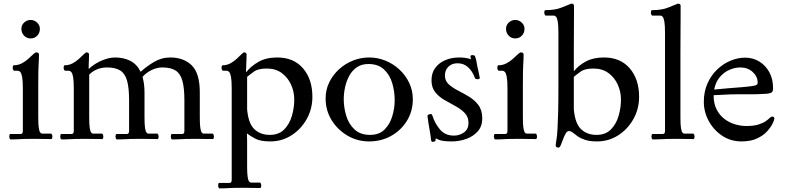

<svg xmlns="http://www.w3.org/2000/svg" viewBox="-20 -767 4329 1059"><path d="M191 -118Q191 -80 194 -61Q197 -42 202 -36Q207 -30 212 -30H261Q265 -30 267 -24Q269 -18 269 -13Q269 -9 267.5 -4.5Q266 0 263 0Q236 0 219.5 -0.5Q203 -1 189 -1Q175 -1 154 -1Q111 -1 89 0.5Q67 2 38 2Q35 2 33 -3.5Q31 -9 31 -13Q31 -18 32.5 -23Q34 -28 36 -28H94Q106 -28 106 -45V-280Q106 -323 102 -343.5Q98 -364 91.5 -370.5Q85 -377 78 -377H58Q55 -377 52.5 -382.5Q50 -388 50 -393Q50 -396 51 -401.5Q52 -407 56 -407Q80 -407 100 -417.5Q120 -428 136 -442.5Q152 -457 163 -467.5Q174 -478 180 -478Q195 -478 195 -466Q195 -452 194.5 -440.5Q194 -429 193 -412.5Q192 -396 191.5 -369Q191 -342 191 -297ZM149 -555Q127 -555 112.5 -570.5Q98 -586 98 -608Q98 -629 113.5 -643Q129 -657 149 -657Q169 -657 184.5 -642.5Q200 -628 200 -608Q200 -586 185.5 -570.5Q171 -555 149 -555Z M471 -388Q501 -416 541 -433Q581 -450 614 -450Q662 -450 698.5 -431.5Q735 -413 755 -372H757Q786 -399 828 -424.5Q870 -450 919 -450Q993 -450 1037.5 -406.5Q1082 -363 1082 -258V-118Q1082 -80 1085 -61Q1088 -42 1093 -36Q1098 -30 1103 -30H1152Q1156 -30 1158 -24Q1160 -18 1160 -13Q1160 -9 1158.5 -4.5Q1157 0 1154 0Q1127 0 1110.5 -0.5Q1094 -1 1080 -1Q1066 -1 1045 -1Q1002 -1 980 0.5Q958 2 929 2Q926 2 924 -3.5Q922 -9 922 -13Q922 -18 923.5 -23Q925 -28 927 -28H985Q997 -28 997 -45V-214Q997 -282 986 -321.5Q975 -361 948.5 -378Q922 -395 874 -395Q846 -395 816 -380.5Q786 -366 766 -343Q777 -305 777 -258V-118Q777 -80 780 -61Q783 -42 788 -36Q793 -30 798 -30H847Q851 -30 853 -24Q855 -18 855 -13Q855 -9 853.5 -4.5Q852 0 849 0Q822 0 805.5 -0.5Q789 -1 775 -1Q761 -1 740 -1Q697 -1 675 0.5Q653 2 624 2Q621 2 619 -3.5Q617 -9 617 -13Q617 -18 618.5 -23Q620 -28 622 -28H680Q692 -28 692 -45V-214Q692 -282 681 -321.5Q670 -361 643.5 -378Q617 -395 569 -395Q539 -395 513 -383.5Q487 -372 472 -355V-118Q472 -80 475 -61Q478 -42 483 -36Q488 -30 493 -30H542Q546 -30 548 -24Q550 -18 550 -13Q550 -9 548.5 -4.5Q547 0 544 0Q517 0 500.5 -0.5Q484 -1 470 -1Q456 -1 435 -1Q392 -1 370 0.5Q348 2 319 2Q316 2 314 -3.5Q312 -9 312 -13Q312 -18 313.5 -23Q315 -28 317 -28H375Q387 -28 387 -45V-280Q387 -323 383 -343.5Q379 -364 372.5 -370.5Q366 -377 359 -377H339Q336 -377 333.5 -382.5Q331 -388 331 -393Q331 -396 332 -401.5Q333 -407 337 -407Q360 -407 380 -417.5Q400 -428 415.5 -442.5Q431 -457 442 -467.5Q453 -478 457 -478Q471 -478 471 -466Q471 -448 470.5 -436.5Q470 -425 469.5 -415Q469 -405 469 -388Z M1339 -370Q1364 -402 1406 -426Q1448 -450 1509 -450Q1600 -450 1651.5 -390Q1703 -330 1703 -233Q1703 -166 1671.5 -110Q1640 -54 1587.5 -20.5Q1535 13 1471 13Q1416 13 1387.5 -2.5Q1359 -18 1342 -31Q1343 -18 1343 12Q1343 42 1343 70V152Q1343 190 1346 209Q1349 228 1354 234Q1359 240 1364 240H1413Q1417 240 1419 246Q1421 252 1421 257Q1421 261 1419.5 265.5Q1418 270 1415 270Q1388 270 1372 269.5Q1356 269 1341.5 269Q1327 269 1306 269Q1263 269 1241 270.5Q1219 272 1190 272Q1187 272 1185 266.5Q1183 261 1183 257Q1183 252 1184.5 247Q1186 242 1188 242H1246Q1258 242 1258 225V-280Q1258 -323 1254 -343.5Q1250 -364 1243.5 -370.5Q1237 -377 1230 -377H1210Q1207 -377 1204.5 -382.5Q1202 -388 1202 -393Q1202 -396 1203 -401.5Q1204 -407 1208 -407Q1231 -407 1250.5 -417.5Q1270 -428 1285.5 -442.5Q1301 -457 1311.5 -467.5Q1322 -478 1326 -478Q1340 -478 1340 -466Q1340 -438 1338.5 -416.5Q1337 -395 1337 -370ZM1343 -164Q1350 -85 1383.5 -54Q1417 -23 1468 -23Q1518 -23 1547.5 -53Q1577 -83 1590 -128Q1603 -173 1603 -217Q1603 -262 1585 -301Q1567 -340 1533.5 -364.5Q1500 -389 1451 -389Q1404 -389 1380.5 -372Q1357 -355 1343 -343Z M2016 -450Q2063 -450 2106 -432.5Q2149 -415 2183 -383.5Q2217 -352 2237 -310Q2257 -268 2257 -220Q2257 -153 2224 -100Q2191 -47 2136.5 -17Q2082 13 2016 13Q1951 13 1896.5 -19Q1842 -51 1809 -104.5Q1776 -158 1776 -224Q1776 -272 1796 -313Q1816 -354 1850 -385Q1884 -416 1927 -433Q1970 -450 2016 -450ZM2012 -414Q1975 -414 1949 -396.5Q1923 -379 1907 -350Q1891 -321 1883.5 -287Q1876 -253 1876 -220Q1876 -173 1890 -127.5Q1904 -82 1936 -52.5Q1968 -23 2021 -23Q2071 -23 2100.5 -52Q2130 -81 2143.5 -125.5Q2157 -170 2157 -214Q2157 -262 2143.5 -308Q2130 -354 2098 -384Q2066 -414 2012 -414Z M2578 -440Q2573 -457 2576 -460Q2579 -463 2585 -463Q2593 -463 2596.5 -461Q2600 -459 2603 -448Q2608 -432 2609.5 -419.5Q2611 -407 2614 -395Q2617 -382 2619.5 -371.5Q2622 -361 2626 -339Q2628 -330 2613 -330Q2609 -330 2605 -331.5Q2601 -333 2599 -338Q2586 -374 2562 -396Q2538 -418 2504 -418Q2472 -418 2453 -399Q2434 -380 2434 -351Q2434 -321 2455 -302Q2476 -283 2506.5 -267.5Q2537 -252 2567.5 -233.5Q2598 -215 2619 -187Q2640 -159 2640 -113Q2640 -71 2615.5 -43Q2591 -15 2552.5 -1Q2514 13 2473 13Q2421 13 2402 4.5Q2383 -4 2383 -4Q2383 7 2381.5 10Q2380 13 2371 15Q2367 16 2363 15Q2359 14 2358 7Q2354 -28 2348.5 -56.5Q2343 -85 2338 -126Q2337 -134 2349.5 -137Q2362 -140 2364 -132Q2378 -87 2406.5 -53Q2435 -19 2484 -19Q2514 -19 2539 -36.5Q2564 -54 2564 -89Q2564 -122 2543.5 -143.5Q2523 -165 2492.5 -181.5Q2462 -198 2431.5 -215.5Q2401 -233 2380.5 -258.5Q2360 -284 2360 -324Q2360 -365 2381 -393Q2402 -421 2436.5 -435.5Q2471 -450 2513 -450Q2531 -450 2548 -447.5Q2565 -445 2578 -440Z M2864 -118Q2864 -80 2867 -61Q2870 -42 2875 -36Q2880 -30 2885 -30H2934Q2938 -30 2940 -24Q2942 -18 2942 -13Q2942 -9 2940.5 -4.5Q2939 0 2936 0Q2909 0 2892.5 -0.5Q2876 -1 2862 -1Q2848 -1 2827 -1Q2784 -1 2762 0.5Q2740 2 2711 2Q2708 2 2706 -3.5Q2704 -9 2704 -13Q2704 -18 2705.5 -23Q2707 -28 2709 -28H2767Q2779 -28 2779 -45V-280Q2779 -323 2775 -343.5Q2771 -364 2764.5 -370.5Q2758 -377 2751 -377H2731Q2728 -377 2725.5 -382.5Q2723 -388 2723 -393Q2723 -396 2724 -401.5Q2725 -407 2729 -407Q2753 -407 2773 -417.5Q2793 -428 2809 -442.5Q2825 -457 2836 -467.5Q2847 -478 2853 -478Q2868 -478 2868 -466Q2868 -452 2867.5 -440.5Q2867 -429 2866 -412.5Q2865 -396 2864.5 -369Q2864 -342 2864 -297ZM2822 -555Q2800 -555 2785.5 -570.5Q2771 -586 2771 -608Q2771 -629 2786.5 -643Q2802 -657 2822 -657Q2842 -657 2857.5 -642.5Q2873 -628 2873 -608Q2873 -586 2858.5 -570.5Q2844 -555 2822 -555Z M3147 -376Q3172 -407 3212.5 -428.5Q3253 -450 3311 -450Q3402 -450 3453.5 -390Q3505 -330 3505 -233Q3505 -166 3473.5 -110Q3442 -54 3389.5 -20.5Q3337 13 3273 13Q3233 13 3207.5 4.5Q3182 -4 3166 -15.5Q3150 -27 3139.5 -35.5Q3129 -44 3119 -44H3117Q3108 -44 3100 -30.5Q3092 -17 3085.5 1.5Q3079 20 3073 33.5Q3067 47 3061 47Q3051 47 3048 43Q3045 39 3045 35Q3045 28 3046.5 20Q3048 12 3050.5 -5.5Q3053 -23 3055 -56Q3057 -89 3058.5 -146Q3060 -203 3060 -291V-584Q3060 -627 3056.5 -647.5Q3053 -668 3047 -674.5Q3041 -681 3035 -681H2990Q2987 -681 2984.5 -686.5Q2982 -692 2982 -697Q2982 -700 2983 -705.5Q2984 -711 2988 -711Q3042 -711 3076.5 -725Q3111 -739 3131 -747Q3146 -747 3146 -735Q3146 -721 3146 -684.5Q3146 -648 3145.5 -597Q3145 -546 3145 -489Q3145 -432 3145 -376ZM3145 -164Q3152 -85 3185.5 -54Q3219 -23 3270 -23Q3320 -23 3349.5 -53Q3379 -83 3392 -128Q3405 -173 3405 -217Q3405 -262 3387 -301Q3369 -340 3335.5 -364.5Q3302 -389 3253 -389Q3206 -389 3182.5 -372Q3159 -355 3145 -343Z M3733 -118Q3733 -80 3736 -61Q3739 -42 3744 -36Q3749 -30 3754 -30H3803Q3807 -30 3809 -24Q3811 -18 3811 -13Q3811 -9 3809.5 -4.5Q3808 0 3805 0Q3778 0 3761.5 -0.5Q3745 -1 3731 -1Q3717 -1 3696 -1Q3653 -1 3631 0.5Q3609 2 3580 2Q3577 2 3575 -3.5Q3573 -9 3573 -13Q3573 -18 3574.5 -23Q3576 -28 3578 -28H3636Q3648 -28 3648 -45V-584Q3648 -627 3644.5 -647.5Q3641 -668 3635 -674.5Q3629 -681 3623 -681H3578Q3575 -681 3572.5 -686.5Q3570 -692 3570 -697Q3570 -700 3571 -705.5Q3572 -711 3576 -711Q3630 -711 3664.5 -725Q3699 -739 3719 -747Q3734 -747 3734 -735Q3734 -721 3734 -681.5Q3734 -642 3733.5 -587Q3733 -532 3733 -471.5Q3733 -411 3733 -355Z M4210 -250Q4158 -246 4085 -247Q4012 -248 3916 -242Q3916 -195 3933 -162.5Q3950 -130 3977 -110Q4004 -90 4035.5 -81Q4067 -72 4096 -72Q4137 -72 4162.5 -80Q4188 -88 4202.5 -98Q4217 -108 4225 -116Q4233 -124 4240 -124Q4251 -124 4251 -112Q4251 -106 4241.5 -86Q4232 -66 4211.5 -43Q4191 -20 4156 -3.5Q4121 13 4070 13Q4010 13 3963 -18.5Q3916 -50 3889 -100Q3862 -150 3862 -205Q3862 -262 3882.5 -307.5Q3903 -353 3936.5 -384.5Q3970 -416 4010 -432.5Q4050 -449 4090 -449Q4133 -449 4167.5 -428Q4202 -407 4223 -369.5Q4244 -332 4244 -280Q4244 -264 4237 -258Q4230 -252 4210 -250ZM4063 -395Q4033 -395 4002.5 -381.5Q3972 -368 3949.5 -341Q3927 -314 3919 -273Q3954 -277 3994 -280Q4034 -283 4070 -286Q4106 -289 4126 -292Q4144 -294 4151.5 -298Q4159 -302 4159 -311Q4159 -345 4131.5 -370Q4104 -395 4063 -395Z"/></svg>

Font: Sedan
Style: Regular
Weight: 400
Designer: Sebastian Salazar
Foundry: Sebastian Salazar
Version: Version 1.100; ttfautohint (v1.8.4.7-5d5b)